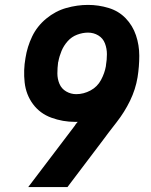

<svg xmlns="http://www.w3.org/2000/svg" viewBox="-20 -763 616 783"><path d="M255 0 392 -181Q423 -223 455.5 -264.5Q488 -306 510.5 -352.5Q533 -399 541 -448Q548 -492 548 -535.5Q548 -579 534.5 -619Q521 -659 492.5 -688.5Q464 -718 423 -730.5Q382 -743 339 -743Q295 -743 250.5 -730.5Q206 -718 168.5 -687Q131 -656 111 -614Q91 -572 84 -527Q75 -477 80.5 -427Q86 -377 114.5 -338.5Q143 -300 189.5 -283Q236 -266 286 -266H297Q293 -262 290 -258Q287 -254 284 -249L95 0ZM291 -379Q269 -379 250 -390Q231 -401 222.5 -421Q214 -441 214 -463.5Q214 -486 217 -509L218 -512Q222 -534 231 -555.5Q240 -577 256 -595Q272 -613 294.5 -621.5Q317 -630 339 -630Q362 -630 381 -618.5Q400 -607 408 -586Q416 -565 416 -542Q416 -519 412 -496V-494Q407 -465 392 -437Q377 -409 349 -394Q321 -379 291 -379Z"/></svg>

Font: Iosevka Sparkle Extrabold
Style: Italic
Weight: 800
Italic angle: -9°
Designer: Belleve Invis
Foundry: Belleve Invis
Version: Version 4.5.0; ttfautohint (v1.8.3)